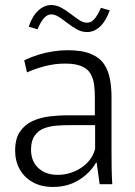

<svg xmlns="http://www.w3.org/2000/svg" viewBox="-20 -730 534 761"><path d="M190 11Q144 11 110.5 -7.5Q77 -26 58.5 -58.5Q40 -91 40 -133Q40 -180 59 -208Q78 -236 108.5 -250Q139 -264 175.5 -268.5Q212 -273 246 -273H356V-343Q356 -370 353 -394Q350 -418 339 -437.5Q328 -457 303.5 -467.5Q279 -478 238 -478Q198 -478 159 -468Q120 -458 87 -443L76 -491Q103 -504 132 -513Q161 -522 191 -526.5Q221 -531 247 -531Q306 -531 341 -516Q376 -501 393 -475Q410 -449 416 -415.5Q422 -382 422 -345V-130Q422 -101 422.5 -65Q423 -29 425 0H375L363 -86H361Q337 -44 292.5 -16.5Q248 11 190 11ZM208 -37Q260 -37 302.5 -65.5Q345 -94 357 -140V-234H253Q231 -234 204.5 -232Q178 -230 155 -221.5Q132 -213 117.5 -192.5Q103 -172 103 -137Q103 -91 132 -64Q161 -37 208 -37ZM380 -699 415 -689Q400 -647 377 -625Q354 -603 325 -603Q304 -603 285 -613.5Q266 -624 248 -638Q230 -652 214 -662.5Q198 -673 183 -673Q168 -673 154.5 -658.5Q141 -644 129 -614L94 -624Q107 -665 131 -687.5Q155 -710 183 -710Q204 -710 223 -699.5Q242 -689 260 -675Q278 -661 294 -650.5Q310 -640 325 -640Q341 -640 354 -654.5Q367 -669 380 -699Z"/></svg>

Font: Murecho Thin Light
Style: Regular
Weight: 300
Version: Version 1.010